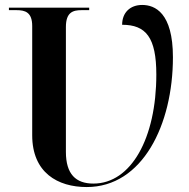

<svg xmlns="http://www.w3.org/2000/svg" viewBox="-20 -745 763 775"><path d="M330 10C555 10 678 -241 678 -514C678 -694 605 -725 554 -725C505 -725 473 -694 473 -645C569 -645 611 -594 611 -444C611 -187 509 -4 357 -4C286 -4 246 -42 246 -132V-636C246 -696 275 -704 309 -704H340V-714H16V-704H47C81 -704 110 -696 110 -640V-199C110 -48 213 10 330 10Z"/></svg>

Font: Noto Serif Display SemiBold
Style: Regular
Weight: 600
Designer: Monotype Design Team
Foundry: Monotype Imaging Inc.
Version: Version 2.009